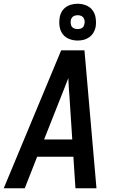

<svg xmlns="http://www.w3.org/2000/svg" viewBox="-23 -1003 643 1023"><path d="M-3 0 303 -735H427L491 0H379L368 -168H175L109 0ZM212 -260H362L347 -490Q345 -514 343.5 -538Q342 -562 341 -587Q331 -562 322 -538Q313 -514 303 -490ZM391 -787Q367 -787 345.5 -795.5Q324 -804 311 -821.5Q298 -839 294.5 -862Q291 -885 295 -909Q297 -925 305.5 -940Q314 -955 328 -965Q342 -975 358.5 -979Q375 -983 391 -983Q414 -983 435.5 -974.5Q457 -966 470 -948.5Q483 -931 486.5 -908Q490 -885 487 -861Q484 -845 475.5 -830Q467 -815 453 -805Q439 -795 423 -791Q407 -787 391 -787ZM391 -848Q397 -848 403 -849.5Q409 -851 414.5 -854.5Q420 -858 423 -864Q426 -870 427 -876Q429 -885 427.5 -894Q426 -903 421 -909.5Q416 -916 408 -919Q400 -922 391 -922Q385 -922 378.5 -920.5Q372 -919 367 -915.5Q362 -912 358.5 -906Q355 -900 354 -894Q353 -885 354 -876Q355 -867 360 -860.5Q365 -854 373.5 -851Q382 -848 391 -848Z"/></svg>

Font: Iosevka SS04 SmBd Ex Obl
Style: Regular
Weight: 600
Width: 7
Italic angle: -9°
Monospace: yes
Designer: Belleve Invis
Foundry: Belleve Invis
Version: Version 19.0.0; ttfautohint (v1.8.4)